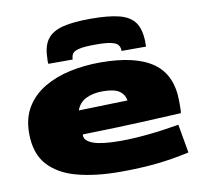

<svg xmlns="http://www.w3.org/2000/svg" viewBox="-86 -877 1033 979"><g transform="rotate(-10 431.0 -387.5)"><path d="M460 10Q332 10 236.5 -15.5Q141 -41 88 -100.5Q35 -160 35 -264Q35 -343 69.5 -399Q104 -455 163.5 -490Q223 -525 298 -541Q373 -557 454 -557Q637 -557 727 -493Q817 -429 817 -292Q817 -280 817 -262.5Q817 -245 815 -231Q734 -227 609 -221Q484 -215 304 -211Q303 -209 303 -205Q304 -177 348 -161Q392 -145 488 -145Q550 -145 627.5 -152.5Q705 -160 792 -175L818 -27Q734 -8 649 1Q564 10 460 10ZM305 -335Q378 -337 446.5 -339Q515 -341 558 -342Q553 -374 526.5 -392Q500 -410 441 -410Q392 -410 355.5 -392.5Q319 -375 305 -335ZM446 -785Q537 -785 592 -771Q647 -757 672 -722.5Q697 -688 699 -626Q699 -619 699 -611.5Q699 -604 699 -596H572Q572 -598 572 -600Q572 -602 572 -604Q570 -619 561.5 -629Q553 -639 526.5 -645Q500 -651 446 -651Q391 -651 364.5 -645Q338 -639 329.5 -629Q321 -619 320 -604Q319 -602 319 -600Q319 -598 319 -596H193Q192 -604 192 -611.5Q192 -619 193 -627Q194 -688 219.5 -722.5Q245 -757 299.5 -771Q354 -785 446 -785Z"/></g></svg>

Font: Georama ExtraExtended ExtraBold
Style: Regular
Weight: 800
Width: 8
Designer: Jean-Baptiste Levee
Foundry: Production Type
Version: Version 1.000